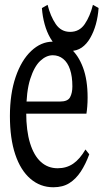

<svg xmlns="http://www.w3.org/2000/svg" viewBox="-20 -770 428 794"><path d="M200.7 4.4Q146.5 4.4 105.7 -30.8Q64.9 -65.9 43 -131.6Q21 -197.3 21 -290Q21 -382.3 44.7 -451.7Q68.4 -521 109.1 -559.3Q149.9 -597.7 198.2 -597.7Q239.3 -597.7 271.7 -569.6Q304.2 -541.5 323.2 -490.7Q342.3 -439.9 342.3 -366.7Q342.3 -346.7 340.8 -329.1Q339.4 -311.5 337.4 -299.8H50.8V-350.1H228.5Q260.3 -350.1 269.8 -367.9Q279.3 -385.7 279.3 -412.6Q279.3 -454.1 269.5 -482.9Q259.8 -511.7 241.2 -526.6Q222.7 -541.5 198.2 -541.5Q171.4 -541.5 146.5 -518.3Q121.6 -495.1 105 -443.4Q88.4 -391.6 88.4 -304.2Q88.4 -230 104.2 -178.2Q120.1 -126.5 149.2 -100.3Q178.2 -74.2 218.3 -74.2Q254.9 -74.2 282.5 -93Q310.1 -111.8 333.5 -151.9L349.1 -131.8Q334 -90.8 314 -60.3Q293.9 -29.8 266.8 -12.7Q239.7 4.4 200.7 4.4ZM153.3 -736.8 176.8 -750Q188.5 -703.1 210.4 -670.7Q232.4 -638.2 270 -638.2Q308.6 -638.2 330.6 -670.7Q352.5 -703.1 364.3 -750L387.7 -736.8Q385.3 -701.7 376.5 -669.9Q367.7 -638.2 353 -612.8Q338.4 -587.4 317.9 -573.2Q297.4 -559.1 270 -559.1Q243.2 -559.1 222.9 -573.2Q202.6 -587.4 188 -612.8Q173.3 -638.2 164.6 -669.9Q155.8 -701.7 153.3 -736.8Z"/></svg>

Font: Scarab Serif
Style: Regular
Weight: 400
Designer: John Roberts
Foundry: Scarab
Version: 1.0